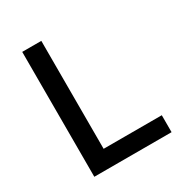

<svg xmlns="http://www.w3.org/2000/svg" viewBox="-166 -816 874 932"><g transform="rotate(-30 271.0 -350.0)"><path d="M93 0V-700H200V-95H526V0Z"/></g></svg>

Font: Inclusive Sans Medium
Style: Regular
Weight: 500
Designer: Olivia King
Foundry: Olivia King
Version: Version 2.004